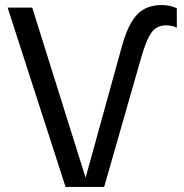

<svg xmlns="http://www.w3.org/2000/svg" viewBox="-20 -735 725 755"><path d="M237.8 0 10 -705H106.7L316.6 -36.2L459 -551.7Q475.5 -611.6 496.6 -647.3Q517.6 -683 546.9 -699.2Q576.1 -715.3 616.7 -715.3Q632.5 -715.3 648.1 -711.7Q663.7 -708 675.3 -702.5V-626.3Q665.1 -631.3 653.9 -633.3Q642.7 -635.3 631.7 -635.3Q609.9 -635.3 593.5 -624.5Q577.1 -613.8 564.3 -588Q551.4 -562.1 537.3 -515.7L389.6 0Z"/></svg>

Font: TikTok Sans Light
Style: Regular
Weight: 300
Version: Version 4.000